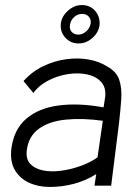

<svg xmlns="http://www.w3.org/2000/svg" viewBox="-20 -735 543 760"><path d="M177 5Q131 5 94.5 -12Q58 -29 38.5 -62.5Q19 -96 25 -147Q35 -223 84 -265Q133 -307 212 -317.5Q291 -328 390 -310L396 -349Q401 -388 380.5 -410.5Q360 -433 324.5 -440.5Q289 -448 248 -441.5Q207 -435 170.5 -416Q134 -397 112 -367L73 -414Q107 -452 151 -473Q195 -494 241.5 -500.5Q288 -507 330.5 -499.5Q373 -492 404 -472Q441 -452 452 -419Q463 -386 460 -342.5Q457 -299 451 -247L420 0H354L361 -46Q320 -20 273 -7.5Q226 5 177 5ZM366 -112 387 -257Q306 -268 240.5 -261.5Q175 -255 134 -225.5Q93 -196 86 -140Q82 -105 100 -86Q118 -67 150 -60.5Q182 -54 220.5 -59Q259 -64 297.5 -77.5Q336 -91 366 -112ZM291 -563Q259 -563 238 -586.5Q217 -610 221 -643Q225 -672 250 -693.5Q275 -715 304 -715Q337 -715 357 -691.5Q377 -668 374 -635Q370 -606 345.5 -584.5Q321 -563 291 -563ZM305 -680Q287 -680 273 -667Q259 -654 257 -636Q254 -619 264 -608.5Q274 -598 290 -598Q307 -598 321.5 -611Q336 -624 339 -643Q341 -658 331.5 -669Q322 -680 305 -680Z"/></svg>

Font: Kulim Park Light
Style: Italic
Weight: 300
Italic angle: -8°
Designer: Noponies / Dale Sattler
Foundry: Noponies
Version: Version 1.000; ttfautohint (v1.8.3)